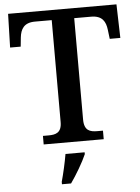

<svg xmlns="http://www.w3.org/2000/svg" viewBox="-61 -761 748 1029"><g transform="rotate(-5 313.0 -246.5)"><path d="M151 0H474V-46H444C405 -46 373 -54 373 -115V-660H464C524 -660 542 -626 547 -582L553 -533H610L605 -714H22L17 -533H74L79 -582C84 -626 102 -660 162 -660H252V-112C252 -54 220 -46 181 -46H151ZM230 208V221H279C309 179 348 113 366 71V61H263C255 108 242 165 230 208Z"/></g></svg>

Font: Noto Serif Oriya Medium
Style: Regular
Weight: 500
Designer: David Williams
Foundry: Google LLC, David Williams
Version: Version 1.051